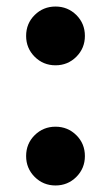

<svg xmlns="http://www.w3.org/2000/svg" viewBox="-20 -559 340 588"><path d="M150 9Q112.5 9 86.2 -17.2Q60 -43.5 60 -81Q60 -119 86.2 -145Q112.5 -171 150 -171Q187.5 -171 213.8 -145Q240 -119 240 -81Q240 -43.5 213.8 -17.2Q187.5 9 150 9ZM150 -359Q112.5 -359 86.2 -385.2Q60 -411.5 60 -449Q60 -487 86.2 -513Q112.5 -539 150 -539Q187.5 -539 213.8 -513Q240 -487 240 -449Q240 -411.5 213.8 -385.2Q187.5 -359 150 -359Z"/></svg>

Font: Golos UI VF
Style: Regular
Weight: 400
Designer: A.Korolkova, Vitaly Kuzmin
Foundry: ParaType Ltd
Version: Version 2.000